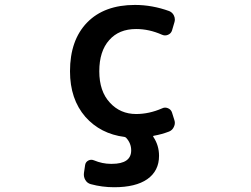

<svg xmlns="http://www.w3.org/2000/svg" viewBox="-20 -577 1040 794"><path d="M452.1 197.3Q402.3 197.3 355.5 184.6Q340.8 180.7 333 167.5Q325.2 154.3 327.1 138.7L332 105.5Q334 92.8 345.2 86.9Q356.4 81.1 368.2 85.9Q403.3 100.6 438.5 100.6Q440.4 100.6 441.4 100.6H442.4Q522.5 100.6 522.5 44.9Q522.5 15.6 502 -6.8Q499 -9.8 495.1 -10.7Q395.5 -23.4 333 -93.8Q269.5 -167 269.5 -282.2Q269.5 -411.1 340.3 -483.9Q411.1 -556.6 538.1 -556.6Q609.4 -556.6 679.7 -531.2Q693.4 -525.4 699.2 -512.7Q703.1 -504.9 703.1 -496.1Q703.1 -490.2 701.2 -484.4L691.4 -451.2Q687.5 -438.5 674.8 -433.1Q662.1 -427.7 649.4 -433.6Q596.7 -457 543 -457Q471.7 -457 431.6 -411.1Q390.6 -365.2 390.6 -282.2Q390.6 -199.2 434.6 -152.3Q477.5 -105.5 543 -105.5Q596.7 -105.5 650.4 -128.9Q662.1 -134.8 674.8 -129.4Q687.5 -124 691.4 -111.3L701.2 -80.1Q703.1 -74.2 703.1 -68.4Q703.1 -60.5 699.2 -52.7Q693.4 -39.1 679.7 -33.2Q649.4 -21.5 616.2 -15.6Q611.3 -14.6 614.3 -10.7Q637.7 24.4 637.7 67.4Q637.7 129.9 588.9 164.1Q541 197.3 452.1 197.3Z"/></svg>

Font: Rounded-L Mgen+ 1m medium
Style: Regular
Weight: 500
Designer: [Source Han Sans]
Ryoko NISHIZUKA  (kana & ideographs); Paul D. Hunt (Latin, Greek & Cyrillic); Wenlong ZHANG  (bopomofo
Version: Version 1.059.20150602